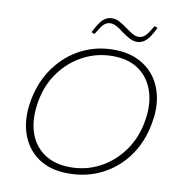

<svg xmlns="http://www.w3.org/2000/svg" viewBox="-94 -967 1004 1065"><g transform="rotate(10 408.0 -435.0)"><path d="M360 10Q257 10 189 -38Q121 -86 94 -170Q67 -254 88 -361Q109 -466 166.5 -544.5Q224 -623 308 -666.5Q392 -710 492 -710Q570 -710 629 -682Q688 -654 724.5 -604Q761 -554 773 -486.5Q785 -419 769 -339Q749 -233 691.5 -154.5Q634 -76 549 -33Q464 10 360 10ZM365 -26Q454 -26 529.5 -65.5Q605 -105 657.5 -175.5Q710 -246 728 -339Q747 -436 724.5 -511.5Q702 -587 643 -630.5Q584 -674 491 -674Q404 -674 328 -634.5Q252 -595 199.5 -525Q147 -455 129 -361Q110 -261 133 -185.5Q156 -110 216 -68Q276 -26 365 -26ZM370 -777 352 -784 370 -817Q389 -851 408.5 -865.5Q428 -880 452 -880Q475 -880 495.5 -868.5Q516 -857 541 -839Q562 -823 579.5 -813.5Q597 -804 614 -804Q629 -804 643 -813.5Q657 -823 671 -846L691 -878L709 -871L691 -838Q672 -804 652.5 -789.5Q633 -775 609 -775Q587 -775 566 -786.5Q545 -798 520 -816Q499 -833 481.5 -842Q464 -851 447 -851Q432 -851 418 -841.5Q404 -832 390 -809Z"/></g></svg>

Font: REM Medium Thin
Style: Italic
Weight: 250
Italic angle: -11°
Version: Version 1.005;gftools[0.9.28]